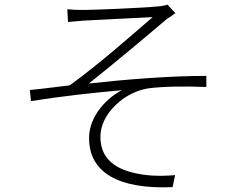

<svg xmlns="http://www.w3.org/2000/svg" viewBox="-20 -776 1040 830"><path d="M271 -736 274 -681C290 -682 317 -685 343 -687C388 -690 593 -699 640 -702C575 -646 401 -492 281 -407C230 -401 164 -392 109 -387L114 -339C245 -360 392 -376 507 -386C447 -356 365 -278 365 -179C365 -32 489 43 726 33L737 -19C701 -16 659 -13 598 -21C506 -35 414 -71 414 -185C414 -286 520 -379 621 -394C680 -402 773 -404 872 -400V-448C715 -448 527 -433 364 -415C452 -484 624 -628 699 -692C710 -700 729 -713 738 -719L704 -756C693 -752 677 -749 659 -748C604 -742 386 -733 342 -733C313 -733 291 -734 271 -736Z"/></svg>

Font: Noto Sans TC Light
Style: Regular
Weight: 300
Designer: Ryoko NISHIZUKA 西塚涼子 (kana, bopomofo & ideographs); Paul D. Hunt (Latin, Greek & Cyrillic); Sandoll Communications 산돌커뮤니
Foundry: Adobe
Version: Version 2.004;hotconv 1.0.118;makeotfexe 2.5.65603